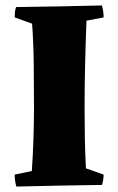

<svg xmlns="http://www.w3.org/2000/svg" viewBox="-20 -680 435 706"><path d="M40 6Q37 -5 35.5 -16Q34 -27 34 -38L97 -51Q101 -107 103 -169.5Q105 -232 105 -287Q105 -364 104 -445.5Q103 -527 98 -593L34 -616Q34 -626 35 -635.5Q36 -645 39 -654Q118 -655 197 -656.5Q276 -658 355 -660Q361 -637 361 -616L298 -604Q295 -529 293 -445Q291 -361 291 -284Q291 -226 292 -170.5Q293 -115 296 -61L361 -38Q361 -19 355 0Q276 1 197 2.5Q118 4 40 6Z"/></svg>

Font: Labrada ExtraBold
Style: Regular
Weight: 800
Designer: Mercedes Jáuregui
Foundry: Omnibus-Type Team
Version: Version 1.000; ttfautohint (v1.8.4.7-5d5b)